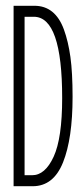

<svg xmlns="http://www.w3.org/2000/svg" viewBox="-20 -643 290 664"><path d="M27 1V-623H99Q171 -623 201 -541Q216 -500 223.5 -446Q231 -392 231 -308Q231 -164 198 -81.5Q165 1 93 1ZM65 -37H91Q136 -37 165.5 -101Q195 -165 195 -304Q195 -585 97 -585H65Z"/></svg>

Font: Inconsolata UltraCondensed Light
Style: Regular
Weight: 300
Width: 1
Monospace: yes
Designer: Raph Levien, Cyreal, Brenton Simpson
Foundry: Raph Levien, Cyreal, Google
Version: Version 3.001; ttfautohint (v1.8.2.53-6de2)